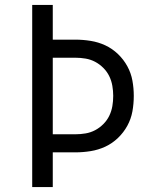

<svg xmlns="http://www.w3.org/2000/svg" viewBox="-20 -755 640 775"><path d="M110 0V-735H193V-595H284Q315 -595 346 -590Q377 -585 405 -572Q433 -559 456 -537Q479 -515 494 -487.5Q509 -460 514.5 -429.5Q520 -399 520 -368Q520 -336 514.5 -305.5Q509 -275 494 -247.5Q479 -220 456 -198Q433 -176 405 -163Q377 -150 346 -145Q315 -140 284 -140H193V0ZM284 -213Q305 -213 325.5 -216.5Q346 -220 364 -229.5Q382 -239 397 -254Q412 -269 421 -287.5Q430 -306 433.5 -326.5Q437 -347 437 -368Q437 -388 433.5 -408.5Q430 -429 421 -447.5Q412 -466 397 -481Q382 -496 364 -505.5Q346 -515 325.5 -518.5Q305 -522 284 -522H193V-213Z"/></svg>

Font: Zed Sans Extended
Style: Regular
Weight: 400
Width: 7
Designer: Belleve Invis
Foundry: Belleve Invis
Version: Version 1.0.0; ttfautohint (v1.8.4)